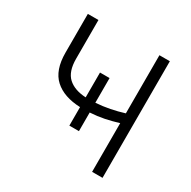

<svg xmlns="http://www.w3.org/2000/svg" viewBox="-162 -882 1030 1037"><g transform="rotate(30 353.0 -363.5)"><path d="M371.1 -485.8V-332Q415.5 -334.9 458.5 -343.4Q501.4 -351.9 542.6 -364.7V-727.3H607.6V0H542.6V-303.6Q499.3 -290.5 458.5 -282.1Q417.6 -273.8 371.1 -271V-154.8H311.4V-270.2Q208.8 -274.1 152.5 -325.3Q96.2 -376.4 96.2 -486.2V-727.3H162.3V-486.2Q162.3 -405.9 201.3 -370.2Q240.4 -334.5 311.4 -331V-485.8Z"/></g></svg>

Font: Inter Zeller Light
Style: Regular
Weight: 300
Designer: Rasmus Andersson; Joe Bland
Foundry: zeller
Version: Version 3.015;git-dec3a8cb1